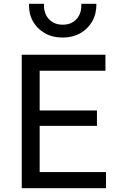

<svg xmlns="http://www.w3.org/2000/svg" viewBox="-20 -987 645 1007"><path d="M94 0V-700H533V-616H188V-407.5H488.5V-327H188V-84.5H536V0ZM309 -790Q255.5 -790 215 -813Q174.5 -836 152.5 -875.8Q130.5 -915.5 132 -967H210.5Q208.5 -918 235.5 -887.8Q262.5 -857.5 309 -857.5Q355.5 -857.5 382.2 -887.8Q409 -918 406.5 -967H485.5Q486.5 -916 464.2 -876Q442 -836 401.5 -813Q361 -790 309 -790Z"/></svg>

Font: Geologica Cursive Light
Style: Regular
Weight: 300
Designer: Sindre Bremnes, Frode Helland
Foundry: Monokrom Skriftforlag AS
Version: Version 1.010;gftools[0.9.28]